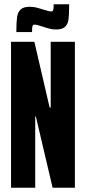

<svg xmlns="http://www.w3.org/2000/svg" viewBox="-20 -885 405 905"><path d="M32 0V-688H142L214 -378H219V-688H333V0H228L149 -336H146V0ZM120 -853Q136 -853 149 -850Q162 -847 180 -841Q212 -831 221 -831Q229 -831 231 -838.5Q233 -846 233 -865H306Q306 -817 303 -794Q300 -771 286.5 -758.5Q273 -746 244 -746Q219 -746 186 -758Q180 -760 165 -764.5Q150 -769 143 -769Q135 -769 133 -761.5Q131 -754 131 -734H57Q57 -781 60.5 -804.5Q64 -828 77.5 -840.5Q91 -853 120 -853Z"/></svg>

Font: Saira Ultra Condensed ExtraBold
Style: Regular
Weight: 800
Width: 1
Designer: Hector Gatti with collaboration of the Omnibus-Type team
Foundry: Omnibus-Type
Version: Version 1.001; ttfautohint (v1.8)